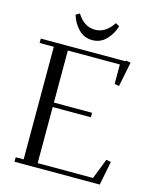

<svg xmlns="http://www.w3.org/2000/svg" viewBox="-130 -983 876 1072"><g transform="rotate(15 308.5 -447.0)"><path d="M22 -676.8V-702.1H512.2L513.2 -707L541 -702.1L512.2 -559.1L485.8 -564V-676.8H185.1V-376H405.8V-350.1H185.1V-25.9H504.9L550.8 -143.1L578.1 -138.2L550.8 0H58.1V-25.9H104V-676.8ZM174.8 -881.8 196.8 -894Q237.8 -828.1 300.8 -828.1Q361.8 -828.1 404.8 -894L426.8 -881.8Q414.1 -836.9 381.3 -802.5Q348.6 -768.1 300.8 -768.1Q252.9 -768.1 220.2 -802.5Q187.5 -836.9 174.8 -881.8Z"/></g></svg>

Font: Dehuti
Style: Book
Weight: 400
Version: Version 1.2